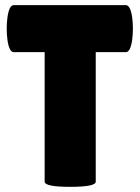

<svg xmlns="http://www.w3.org/2000/svg" viewBox="-20 -720 542 744"><path d="M351 -16Q351 4 252 4Q153 4 153 -16V-518H33Q16 -518 9 -564Q6 -586 6 -609Q6 -632 9 -654Q16 -700 33 -700H468Q485 -700 492 -654Q495 -632 495 -609Q495 -586 492 -564Q485 -518 468 -518H351Z"/></svg>

Font: Lilita One Rus
Style: Regular
Weight: 400
Designer: Juan Montoreano
Foundry: Juan Montoreano
Version: Version 1.002